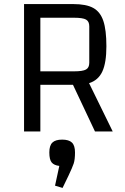

<svg xmlns="http://www.w3.org/2000/svg" viewBox="-20 -645 611 942"><path d="M446 0 338 -229H178V0H98V-625H340Q403 -625 437.5 -606Q472 -587 487 -542.5Q502 -498 502 -418Q502 -337 482 -294Q462 -251 417 -237L533 0ZM178 -295H343Q386 -295 402 -304Q418 -313 418 -337V-516Q418 -540 402 -549Q386 -558 343 -558H178ZM250 266 271 169Q245 166 233.5 152Q222 138 222 103Q222 69 237 54.5Q252 40 285 40Q318 40 333 54.5Q348 69 348 103Q348 138 341.5 157.5Q335 177 316 217L287 277Z"/></svg>

Font: Changa Light
Style: Regular
Weight: 300
Designer: Eduardo Rodriguez Tunni
Foundry: Eduardo Rodriguez Tunni
Version: Version 2.002; ttfautohint (v1.5) -l 8 -r 50 -G 110 -x 14 -H